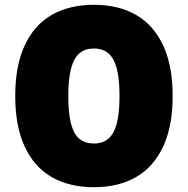

<svg xmlns="http://www.w3.org/2000/svg" viewBox="-20 -770 782 800"><path d="M43.5 -370Q43.5 -495.5 82.8 -580.5Q122 -665.5 195.5 -707.8Q269 -750 371 -750Q473.5 -750 547 -707.8Q620.5 -665.5 660 -580.2Q699.5 -495 699.5 -370Q699.5 -245 660 -159.8Q620.5 -74.5 547 -32.2Q473.5 10 371 10Q269 10 195.5 -32.2Q122 -74.5 82.8 -159.5Q43.5 -244.5 43.5 -370ZM478 -370Q478 -443.5 465.8 -487Q453.5 -530.5 430 -549.2Q406.5 -568 371.5 -568Q336 -568 312.5 -549.2Q289 -530.5 276.8 -487Q264.5 -443.5 264.5 -370Q264.5 -296 276.5 -252.5Q288.5 -209 312 -190.5Q335.5 -172 371.5 -172Q406.5 -172 430 -190.8Q453.5 -209.5 465.8 -253Q478 -296.5 478 -370Z"/></svg>

Font: Encode Sans Semi Expanded Black
Style: Regular
Weight: 900
Width: 6
Designer: Multiple Designers
Foundry: Impallari Type
Version: Version 2.000